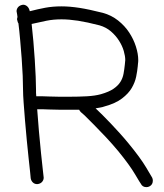

<svg xmlns="http://www.w3.org/2000/svg" viewBox="-20 -767 689 809"><path d="M187.5 -360.4Q208 -359.4 229.5 -359.4Q251 -359.4 271.5 -359.4Q311.5 -359.4 346.2 -361.3Q380.9 -363.3 405.3 -370.1Q439.5 -379.9 458.5 -393.1Q477.5 -406.2 487.3 -421.9Q497.1 -437.5 500.5 -456.1Q503.9 -474.6 505.9 -494.1L507.8 -513.7Q507.8 -530.3 501.5 -552.2Q495.1 -574.2 481.4 -595.7Q467.8 -617.2 447.3 -634.8Q426.8 -652.3 399.4 -660.2Q346.7 -673.8 308.6 -679.7Q270.5 -685.5 239.3 -685.5Q205.1 -685.5 176.3 -679.7Q147.5 -673.8 113.3 -666Q117.2 -632.8 120.6 -593.3Q124 -553.7 126.5 -515.6Q128.9 -477.5 130.4 -443.4Q131.8 -409.2 131.8 -387.7Q131.8 -382.8 131.8 -376Q131.8 -369.1 132.8 -361.3Q146.5 -361.3 160.2 -361.3Q173.8 -361.3 187.5 -360.4ZM520.5 -164.1Q571.3 -102.5 595.7 -61.5Q620.1 -20.5 621.1 -18.6Q624 -12.7 624 -5.9Q624 2 620.6 8.3Q617.2 14.6 609.4 18.6Q603.5 21.5 596.7 21.5Q580.1 21.5 573.2 6.8Q572.3 6.8 549.3 -32.2Q526.4 -71.3 478.5 -129.9Q454.1 -159.2 426.8 -188.5Q399.4 -217.8 376 -241.2Q352.5 -264.6 336.9 -280.3L320.3 -294.9Q316.4 -298.8 313.5 -304.7H273.4Q251 -304.7 229.5 -304.7Q208 -304.7 185.5 -305.7Q172.9 -306.6 160.6 -306.6Q148.4 -306.6 136.7 -306.6Q139.6 -263.7 144 -214.4Q148.4 -165 152.8 -122.1Q157.2 -79.1 160.6 -49.8Q164.1 -20.5 164.1 -18.6Q164.1 -7.8 156.7 0Q149.4 7.8 136.7 8.8Q126 8.8 118.7 2Q111.3 -4.9 109.4 -15.6Q109.4 -18.6 106.9 -42Q104.5 -65.4 100.6 -100.1Q96.7 -134.8 92.8 -176.8Q88.9 -218.8 85.4 -259.3Q82 -299.8 79.6 -334Q77.1 -368.2 77.1 -387.7Q77.1 -412.1 75.7 -447.3Q74.2 -482.4 71.3 -521.5Q68.4 -560.5 64.9 -599.1Q61.5 -637.7 57.6 -668.9Q55.7 -670.9 54.7 -674.3Q53.7 -677.7 51.8 -685.5Q51.8 -689.5 53.7 -695.3Q52.7 -700.2 52.2 -706.1Q51.8 -711.9 49.8 -719.7Q49.8 -729.5 56.6 -737.3Q63.5 -745.1 77.1 -747.1Q86.9 -747.1 94.7 -740.2Q102.5 -733.4 105.5 -719.7Q139.6 -728.5 170.9 -734.4Q202.1 -740.2 239.3 -740.2Q273.4 -740.2 314.5 -733.9Q355.5 -727.5 413.1 -712.9Q449.2 -703.1 477.5 -680.7Q505.9 -658.2 524.4 -629.9Q543 -601.6 552.7 -570.8Q562.5 -540 562.5 -513.7Q562.5 -504.9 561.5 -500L560.5 -488.3Q558.6 -467.8 553.7 -443.8Q548.8 -419.9 535.2 -396.5Q521.5 -373 494.1 -352.1Q466.8 -331.1 419.9 -318.4Q412.1 -315.4 402.8 -314Q393.6 -312.5 382.8 -310.5Q395.5 -298.8 412.1 -282.2Q428.7 -265.6 446.8 -246.6Q464.8 -227.5 483.9 -206.5Q502.9 -185.5 520.5 -164.1Z"/></svg>

Font: Coming Soon
Style: Regular
Weight: 400
Designer: Dathan Boardman
Foundry: Open Window
Version: Version 1.002